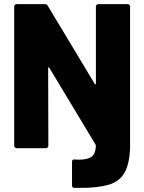

<svg xmlns="http://www.w3.org/2000/svg" viewBox="-20 -720 701 933"><path d="M446 -688Q446 -693 449.5 -696.5Q453 -700 458 -700H600Q605 -700 608.5 -696.5Q612 -693 612 -688V0Q609 79 584 121Q559 163 507 178Q455 193 373 193Q358 193 342 193Q330 193 330 181V66Q330 55 340 55Q341 55 343 55Q353 56 362 56Q404 56 424 42.5Q444 29 446 -12Q446 -14 444 -18L220 -390Q218 -393 217 -393Q216 -393 215 -392.5Q214 -392 214 -388L215 -12Q215 -7 211.5 -3.5Q208 0 203 0H61Q56 0 52.5 -3.5Q49 -7 49 -12V-688Q49 -693 52.5 -696.5Q56 -700 61 -700H198Q208 -700 212 -692L440 -313Q442 -310 443 -310Q444 -310 445 -310.5Q446 -311 446 -315Z"/></svg>

Font: LinhAnh ExtBd
Style: Regular
Weight: 800
Designer: Jeremy Tribby
Foundry: Tribby Type
Version: Version 1.408